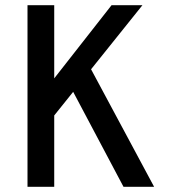

<svg xmlns="http://www.w3.org/2000/svg" viewBox="-20 -720 656 740"><path d="M262 -366 189 -275V0H86V-700H189V-418L410 -700H529L331 -453L574 0H456Z"/></svg>

Font: Overpass Mono Light
Style: Bold
Weight: 600
Monospace: yes
Designer: Delve Withrington, Dave Bailey
Foundry: Delve Fonts
Version: Version 1.000;DELV;Overpass